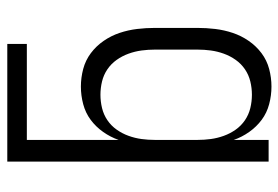

<svg xmlns="http://www.w3.org/2000/svg" viewBox="-142 -634 783 540"><g transform="rotate(-90 250.0 -363.5)"><path d="M277 8Q252 8 227.5 1.5Q203 -5 183.5 -19.5Q164 -34 149.5 -54.5Q135 -75 127 -98V0H66V-735H397V-680H127V-422Q135 -445 149.5 -465.5Q164 -486 183.5 -500.5Q203 -515 227.5 -521.5Q252 -528 277 -528Q302 -528 326.5 -521.5Q351 -515 371 -500Q391 -485 405.5 -464Q420 -443 428 -419Q436 -395 439 -370Q442 -345 442 -320V-200Q442 -175 439 -150Q436 -125 428 -101Q420 -77 405.5 -56Q391 -35 371 -20Q351 -5 326.5 1.5Q302 8 277 8ZM254 -47Q273 -47 291.5 -51.5Q310 -56 325.5 -66.5Q341 -77 352 -92.5Q363 -108 369.5 -126Q376 -144 378.5 -162.5Q381 -181 381 -200V-320Q381 -339 378.5 -357.5Q376 -376 369.5 -394Q363 -412 352 -427.5Q341 -443 325.5 -453.5Q310 -464 291.5 -468.5Q273 -473 254 -473Q235 -473 216.5 -468.5Q198 -464 182.5 -453.5Q167 -443 156 -427.5Q145 -412 138.5 -394Q132 -376 129.5 -357.5Q127 -339 127 -320V-200Q127 -181 129.5 -162.5Q132 -144 138.5 -126Q145 -108 156 -92.5Q167 -77 182.5 -66.5Q198 -56 216.5 -51.5Q235 -47 254 -47Z"/></g></svg>

Font: Iosevka Term Curly Light
Style: Regular
Weight: 300
Designer: Belleve Invis
Foundry: Belleve Invis
Version: Version 32.3.0